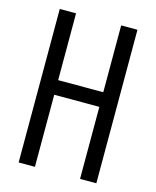

<svg xmlns="http://www.w3.org/2000/svg" viewBox="-111 -812 722 888"><g transform="rotate(15 250.0 -367.5)"><path d="M64 0V-735H142V-415H358V-735H436V0H358V-345H142V0Z"/></g></svg>

Font: Iosevka Curly
Style: Regular
Weight: 400
Monospace: yes
Designer: Belleve Invis
Foundry: Belleve Invis
Version: Version 22.1.2; ttfautohint (v1.8.4)